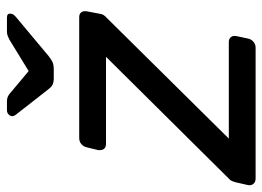

<svg xmlns="http://www.w3.org/2000/svg" viewBox="-144 -650 773 566"><g transform="rotate(-90 243.0 -366.5)"><path d="M-19 -23 -11 -58Q-9 -66 -6.5 -71Q-4 -76 1 -80L359 -441H103Q82 -441 84 -464L92 -497Q94 -507 101.5 -513.5Q109 -520 120 -520H476Q486 -520 490.5 -513.5Q495 -507 493 -497L486 -460Q485 -448 474 -439L118 -79H402Q412 -79 417 -73Q422 -67 420 -56L413 -23Q411 -13 403.5 -6.5Q396 0 386 0H0Q-10 0 -15.5 -6.5Q-21 -13 -19 -23ZM201 -733H228Q240 -733 249 -726L317 -669L410 -726Q416 -729 421.5 -731Q427 -733 433 -733H475Q488 -733 486 -721Q486 -715 477 -707L361 -610Q348 -600 340.5 -597.5Q333 -595 324 -595H294Q286 -595 279 -597.5Q272 -600 264 -610L189 -706Q184 -712 184 -718Q185 -725 190 -729Q195 -733 201 -733Z"/></g></svg>

Font: SVN-Rubik
Style: Italic
Weight: 400
Italic angle: -12°
Designer: Hubert and Fischer
Foundry: Hubert & Fischer
Version: Version 2.101; ttfautohint (v1.8.3)